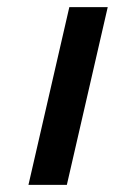

<svg xmlns="http://www.w3.org/2000/svg" viewBox="-20 -520 323 540"><path d="M168 0 283 -500H175L60 0Z"/></svg>

Font: RazerF5 SemiBold
Style: Italic
Weight: 600
Foundry: Razer Inc.
Version: Version 2